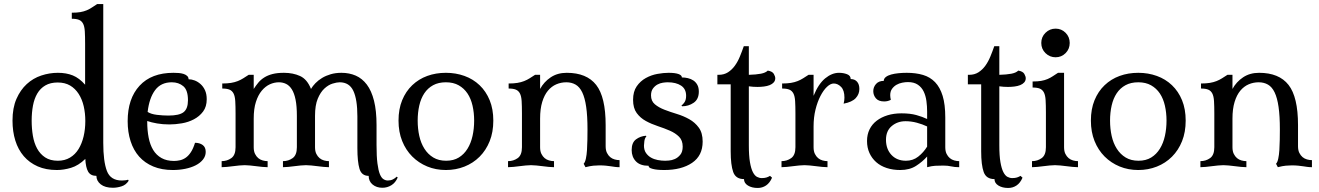

<svg xmlns="http://www.w3.org/2000/svg" viewBox="-20 -829 6540 952"><path d="M492 -121Q492 -29 510 18.5Q528 66 584 66Q591 66 600.5 65Q610 64 615 62L618 67Q605 88 582.5 95Q560 102 540 102Q501 102 479.5 85Q458 68 458 43Q429 43 417 22Q405 1 403 -41Q369 -8 332.5 3Q296 14 262 14Q208 14 167 -4Q126 -22 98 -54.5Q70 -87 56 -132Q42 -177 42 -231Q42 -294 61.5 -338.5Q81 -383 112.5 -412Q144 -441 184.5 -454.5Q225 -468 267 -468Q309 -468 341 -455Q373 -442 402 -409V-612Q402 -649 400.5 -673.5Q399 -698 392 -711.5Q385 -725 372 -730.5Q359 -736 336 -736V-766Q361 -766 378.5 -769Q396 -772 410 -778Q424 -784 436 -792Q448 -800 462 -809H492ZM267 -32Q301 -32 327 -47.5Q353 -63 369.5 -90Q386 -117 394.5 -152.5Q403 -188 403 -229Q403 -268 395 -302.5Q387 -337 370 -363.5Q353 -390 327.5 -405Q302 -420 266 -420Q230 -420 205 -405.5Q180 -391 165 -365.5Q150 -340 143.5 -305.5Q137 -271 137 -231Q137 -192 143 -156Q149 -120 164 -92.5Q179 -65 204 -48.5Q229 -32 267 -32Z M843 -31Q858 -31 873 -34.5Q888 -38 901.5 -47.5Q915 -57 926.5 -74.5Q938 -92 947 -121Q970 -121 985 -110Q1000 -99 1000 -76Q1000 -55 986.5 -38Q973 -21 950.5 -9.5Q928 2 898.5 8Q869 14 837 14Q782 14 740 -3.5Q698 -21 670 -52.5Q642 -84 627.5 -129Q613 -174 613 -228Q613 -340 672 -404Q731 -468 840 -468Q853 -468 866 -467Q879 -466 890 -462.5Q901 -459 908 -452.5Q915 -446 915 -436Q930 -436 945.5 -430Q961 -424 974.5 -412Q988 -400 996.5 -381.5Q1005 -363 1005 -337Q1005 -300 987 -276Q969 -252 941.5 -237.5Q914 -223 881.5 -217.5Q849 -212 820 -212Q787 -212 758.5 -217Q730 -222 710 -229V-225Q710 -183 717 -147Q724 -111 739.5 -85.5Q755 -60 780.5 -45.5Q806 -31 843 -31ZM832 -421Q778 -421 749 -382Q720 -343 712 -274Q729 -263 758.5 -259.5Q788 -256 815 -256Q869 -256 890.5 -273Q912 -290 912 -332Q912 -382 889 -401.5Q866 -421 832 -421Z M1542 -99Q1542 -79 1548.5 -66Q1555 -53 1564.5 -45Q1574 -37 1586.5 -33.5Q1599 -30 1611 -30V0Q1599 0 1584.5 -1.5Q1570 -3 1554 -5Q1538 -7 1523.5 -8.5Q1509 -10 1497 -10Q1485 -10 1470.5 -8.5Q1456 -7 1440 -5Q1424 -3 1409.5 -1.5Q1395 0 1383 0V-30Q1410 -30 1431 -45Q1452 -60 1452 -99V-254Q1452 -303 1445.5 -335Q1439 -367 1427 -386Q1415 -405 1398.5 -413Q1382 -421 1363 -421Q1340 -421 1318 -411Q1296 -401 1278 -379.5Q1260 -358 1249 -324Q1238 -290 1238 -241V-99Q1238 -79 1244.5 -66Q1251 -53 1260.5 -45Q1270 -37 1282.5 -33.5Q1295 -30 1307 -30V0Q1295 0 1280.5 -1.5Q1266 -3 1250 -5Q1234 -7 1219.5 -8.5Q1205 -10 1193 -10Q1181 -10 1166.5 -8.5Q1152 -7 1136 -5Q1120 -3 1105.5 -1.5Q1091 0 1079 0V-30Q1106 -30 1127 -45Q1148 -60 1148 -99V-266Q1148 -303 1146.5 -327.5Q1145 -352 1138 -365.5Q1131 -379 1118 -384.5Q1105 -390 1082 -390V-415Q1107 -415 1125.5 -418Q1144 -421 1159 -427Q1174 -433 1186.5 -441Q1199 -449 1213 -458H1238V-388Q1249 -405 1261 -419.5Q1273 -434 1290.5 -445Q1308 -456 1331.5 -462Q1355 -468 1388 -468Q1433 -468 1468 -452Q1503 -436 1522 -388Q1530 -402 1544 -416.5Q1558 -431 1577 -442.5Q1596 -454 1620 -461Q1644 -468 1673 -468Q1712 -468 1744 -454Q1776 -440 1799 -409.5Q1822 -379 1834.5 -329.5Q1847 -280 1847 -209V-110Q1847 -53 1851.5 -18.5Q1856 16 1863.5 34.5Q1871 53 1881.5 59.5Q1892 66 1903 66Q1917 66 1928 60.5Q1939 55 1947 47L1952 51Q1941 77 1920.5 89.5Q1900 102 1876 102Q1847 102 1827.5 86Q1808 70 1808 43Q1773 43 1762.5 8Q1752 -27 1752 -95V-252Q1752 -336 1732 -378.5Q1712 -421 1664 -421Q1650 -421 1629 -414.5Q1608 -408 1588.5 -390Q1569 -372 1555.5 -339.5Q1542 -307 1542 -255Z M2191 14Q2141 14 2098.5 -3.5Q2056 -21 2024 -53Q1992 -85 1974 -130Q1956 -175 1956 -231Q1956 -288 1974 -332Q1992 -376 2024 -406.5Q2056 -437 2098.5 -452.5Q2141 -468 2191 -468Q2240 -468 2283 -452.5Q2326 -437 2358 -406.5Q2390 -376 2408 -332Q2426 -288 2426 -231Q2426 -174 2408 -129Q2390 -84 2358 -52Q2326 -20 2283 -3Q2240 14 2191 14ZM2192 -32Q2229 -32 2255 -48Q2281 -64 2298 -91.5Q2315 -119 2323 -155Q2331 -191 2331 -231Q2331 -270 2323 -305Q2315 -340 2298 -365.5Q2281 -391 2254.5 -406Q2228 -421 2191 -421Q2154 -421 2127.5 -406.5Q2101 -392 2084 -366.5Q2067 -341 2059 -306Q2051 -271 2051 -231Q2051 -191 2059 -155Q2067 -119 2084.5 -91.5Q2102 -64 2128.5 -48Q2155 -32 2192 -32Z M2893 -187Q2893 -254 2886.5 -299Q2880 -344 2867 -371Q2854 -398 2834 -409.5Q2814 -421 2788 -421Q2762 -421 2738.5 -411Q2715 -401 2697 -379.5Q2679 -358 2668.5 -323.5Q2658 -289 2658 -241V-99Q2658 -79 2664.5 -66Q2671 -53 2680.5 -45Q2690 -37 2702.5 -33.5Q2715 -30 2727 -30V0Q2715 0 2700.5 -1.5Q2686 -3 2670 -5Q2654 -7 2639.5 -8.5Q2625 -10 2613 -10Q2601 -10 2586.5 -8.5Q2572 -7 2556 -5Q2540 -3 2525.5 -1.5Q2511 0 2499 0V-30Q2526 -30 2547 -45Q2568 -60 2568 -99V-266Q2568 -303 2566.5 -327.5Q2565 -352 2558 -365.5Q2551 -379 2538 -384.5Q2525 -390 2502 -390V-415Q2527 -415 2545.5 -418Q2564 -421 2579 -427Q2594 -433 2606.5 -441Q2619 -449 2633 -458H2658V-388Q2677 -423 2710.5 -445.5Q2744 -468 2790 -468Q2889 -468 2936 -408Q2983 -348 2983 -209V-104Q2983 -84 2989.5 -71Q2996 -58 3005.5 -50Q3015 -42 3027.5 -38.5Q3040 -35 3052 -35V0Q3039 0 3029 -1.5Q3019 -3 3008.5 -4.5Q2998 -6 2984.5 -7.5Q2971 -9 2952 -9Q2939 -9 2922.5 -7.5Q2906 -6 2883 0L2874 -17Q2881 -24 2885 -42.5Q2889 -61 2890.5 -85Q2892 -109 2892.5 -136Q2893 -163 2893 -187Z M3445 -375Q3445 -337 3419.5 -319.5Q3394 -302 3362 -302L3359 -307Q3366 -310 3374 -322Q3382 -334 3382 -354Q3382 -388 3357 -404.5Q3332 -421 3291 -421Q3281 -421 3267 -419Q3253 -417 3240 -410Q3227 -403 3217.5 -390Q3208 -377 3208 -356Q3208 -328 3227 -312Q3246 -296 3274.5 -285Q3303 -274 3336 -264Q3369 -254 3397.5 -238Q3426 -222 3445 -196Q3464 -170 3464 -127Q3464 -57 3411.5 -21.5Q3359 14 3273 14Q3267 14 3254 13.5Q3241 13 3228.5 11Q3216 9 3206 5Q3196 1 3196 -7Q3154 -7 3133 -29Q3112 -51 3112 -85Q3112 -122 3133.5 -138Q3155 -154 3183 -156L3185 -153Q3177 -144 3175 -129.5Q3173 -115 3173 -107Q3173 -85 3183 -70.5Q3193 -56 3208 -47.5Q3223 -39 3241.5 -35.5Q3260 -32 3278 -32Q3282 -32 3296.5 -33Q3311 -34 3326 -40.5Q3341 -47 3353 -61.5Q3365 -76 3365 -102Q3365 -133 3347 -151Q3329 -169 3301.5 -181Q3274 -193 3242 -203.5Q3210 -214 3182.5 -229Q3155 -244 3137 -268.5Q3119 -293 3119 -334Q3119 -375 3137 -401Q3155 -427 3182 -442Q3209 -457 3239.5 -462.5Q3270 -468 3295 -468Q3327 -468 3344 -462Q3361 -456 3361 -445Q3376 -445 3391 -441.5Q3406 -438 3418 -430Q3430 -422 3437.5 -408.5Q3445 -395 3445 -375Z M3693 -109Q3693 -57 3698.5 -25Q3704 7 3713 24.5Q3722 42 3733.5 48Q3745 54 3757 54Q3771 54 3780.5 51Q3790 48 3798 43L3808 52Q3797 78 3778.5 90.5Q3760 103 3737 103Q3708 103 3688.5 91Q3669 79 3669 59Q3628 59 3615.5 24Q3603 -11 3603 -79V-411H3537V-458H3543Q3570 -458 3589.5 -470.5Q3609 -483 3623.5 -503Q3638 -523 3648.5 -548.5Q3659 -574 3668 -600H3693V-458Q3729 -459 3752.5 -463.5Q3776 -468 3787 -479Q3810 -475 3817 -462.5Q3824 -450 3824 -441Q3824 -429 3816.5 -420.5Q3809 -412 3796.5 -407Q3784 -402 3768 -400Q3752 -398 3736 -398Q3714 -398 3693 -401Z M4014 -99Q4014 -79 4020.5 -66Q4027 -53 4036.5 -45Q4046 -37 4058.5 -33.5Q4071 -30 4083 -30V0Q4071 0 4056.5 -1.5Q4042 -3 4026 -5Q4010 -7 3995.5 -8.5Q3981 -10 3969 -10Q3957 -10 3942.5 -8.5Q3928 -7 3912 -5Q3896 -3 3881.5 -1.5Q3867 0 3855 0V-30Q3882 -30 3903 -45Q3924 -60 3924 -99V-266Q3924 -303 3922.5 -327.5Q3921 -352 3914 -365.5Q3907 -379 3894 -384.5Q3881 -390 3858 -390V-415Q3883 -415 3901.5 -418Q3920 -421 3935 -427Q3950 -433 3962.5 -441Q3975 -449 3989 -458H4014V-354Q4038 -413 4071.5 -440.5Q4105 -468 4140 -468Q4162 -468 4180 -461Q4198 -454 4198 -437Q4218 -437 4229.5 -424Q4241 -411 4241 -388Q4241 -362 4223 -342.5Q4205 -323 4163 -315Q4167 -330 4167 -345Q4167 -381 4150.5 -398Q4134 -415 4114 -415Q4098 -415 4080.5 -398.5Q4063 -382 4048 -353Q4033 -324 4023.5 -285.5Q4014 -247 4014 -202Z M4667 -99Q4667 -79 4673.5 -66Q4680 -53 4689.5 -45Q4699 -37 4711.5 -33.5Q4724 -30 4736 -30V0Q4713 0 4696.5 -4Q4680 -8 4657 -8Q4634 -8 4617 -7Q4600 -6 4577 0V-53Q4554 -27 4522 -6.5Q4490 14 4444 14Q4407 14 4376.5 4Q4346 -6 4324.5 -25Q4303 -44 4291 -70.5Q4279 -97 4279 -130Q4279 -162 4291.5 -187.5Q4304 -213 4327 -230.5Q4350 -248 4381 -257.5Q4412 -267 4450 -267Q4493 -267 4523.5 -258.5Q4554 -250 4577 -239V-276Q4577 -302 4573.5 -328Q4570 -354 4560 -375Q4550 -396 4531 -409Q4512 -422 4482 -422Q4469 -422 4453.5 -419Q4438 -416 4425 -408.5Q4412 -401 4403 -388.5Q4394 -376 4394 -357Q4394 -347 4397 -334Q4382 -326 4364 -326Q4336 -326 4323 -341.5Q4310 -357 4310 -377Q4310 -397 4323.5 -412.5Q4337 -428 4362 -428Q4362 -439 4372 -447Q4382 -455 4398.5 -459.5Q4415 -464 4435 -466Q4455 -468 4476 -468Q4521 -468 4556.5 -457.5Q4592 -447 4616.5 -421.5Q4641 -396 4654 -353.5Q4667 -311 4667 -246ZM4472 -32Q4507 -32 4533 -52.5Q4559 -73 4577 -102V-202Q4554 -213 4526 -220.5Q4498 -228 4470 -228Q4430 -228 4401.5 -204Q4373 -180 4373 -136Q4373 -90 4400 -61Q4427 -32 4472 -32Z M4935 -109Q4935 -57 4940.5 -25Q4946 7 4955 24.5Q4964 42 4975.5 48Q4987 54 4999 54Q5013 54 5022.5 51Q5032 48 5040 43L5050 52Q5039 78 5020.5 90.5Q5002 103 4979 103Q4950 103 4930.5 91Q4911 79 4911 59Q4870 59 4857.5 24Q4845 -11 4845 -79V-411H4779V-458H4785Q4812 -458 4831.5 -470.5Q4851 -483 4865.5 -503Q4880 -523 4890.5 -548.5Q4901 -574 4910 -600H4935V-458Q4971 -459 4994.5 -463.5Q5018 -468 5029 -479Q5052 -475 5059 -462.5Q5066 -450 5066 -441Q5066 -429 5058.5 -420.5Q5051 -412 5038.5 -407Q5026 -402 5010 -400Q4994 -398 4978 -398Q4956 -398 4935 -401Z M5143 -616Q5143 -646 5164 -666.5Q5185 -687 5214 -687Q5243 -687 5263.5 -666.5Q5284 -646 5284 -616Q5284 -586 5263.5 -565.5Q5243 -545 5214 -545Q5185 -545 5164 -565.5Q5143 -586 5143 -616ZM5256 -99Q5256 -79 5262.5 -66Q5269 -53 5278.5 -45Q5288 -37 5300.5 -33.5Q5313 -30 5325 -30V0Q5313 0 5298.5 -1.5Q5284 -3 5268 -5Q5252 -7 5237.5 -8.5Q5223 -10 5211 -10Q5199 -10 5184.5 -8.5Q5170 -7 5154 -5Q5138 -3 5123.5 -1.5Q5109 0 5097 0V-30Q5124 -30 5145 -45Q5166 -60 5166 -99V-271Q5166 -308 5164.5 -332.5Q5163 -357 5156 -370.5Q5149 -384 5136 -389.5Q5123 -395 5100 -395V-425Q5125 -425 5142.5 -428Q5160 -431 5174 -437Q5188 -443 5200 -451Q5212 -459 5226 -468H5256Z M5624 14Q5574 14 5531.5 -3.5Q5489 -21 5457 -53Q5425 -85 5407 -130Q5389 -175 5389 -231Q5389 -288 5407 -332Q5425 -376 5457 -406.5Q5489 -437 5531.5 -452.5Q5574 -468 5624 -468Q5673 -468 5716 -452.5Q5759 -437 5791 -406.5Q5823 -376 5841 -332Q5859 -288 5859 -231Q5859 -174 5841 -129Q5823 -84 5791 -52Q5759 -20 5716 -3Q5673 14 5624 14ZM5625 -32Q5662 -32 5688 -48Q5714 -64 5731 -91.5Q5748 -119 5756 -155Q5764 -191 5764 -231Q5764 -270 5756 -305Q5748 -340 5731 -365.5Q5714 -391 5687.5 -406Q5661 -421 5624 -421Q5587 -421 5560.5 -406.5Q5534 -392 5517 -366.5Q5500 -341 5492 -306Q5484 -271 5484 -231Q5484 -191 5492 -155Q5500 -119 5517.5 -91.5Q5535 -64 5561.5 -48Q5588 -32 5625 -32Z M6326 -187Q6326 -254 6319.5 -299Q6313 -344 6300 -371Q6287 -398 6267 -409.5Q6247 -421 6221 -421Q6195 -421 6171.5 -411Q6148 -401 6130 -379.5Q6112 -358 6101.5 -323.5Q6091 -289 6091 -241V-99Q6091 -79 6097.5 -66Q6104 -53 6113.5 -45Q6123 -37 6135.5 -33.5Q6148 -30 6160 -30V0Q6148 0 6133.5 -1.5Q6119 -3 6103 -5Q6087 -7 6072.5 -8.5Q6058 -10 6046 -10Q6034 -10 6019.5 -8.5Q6005 -7 5989 -5Q5973 -3 5958.5 -1.5Q5944 0 5932 0V-30Q5959 -30 5980 -45Q6001 -60 6001 -99V-266Q6001 -303 5999.5 -327.5Q5998 -352 5991 -365.5Q5984 -379 5971 -384.5Q5958 -390 5935 -390V-415Q5960 -415 5978.5 -418Q5997 -421 6012 -427Q6027 -433 6039.5 -441Q6052 -449 6066 -458H6091V-388Q6110 -423 6143.5 -445.5Q6177 -468 6223 -468Q6322 -468 6369 -408Q6416 -348 6416 -209V-104Q6416 -84 6422.5 -71Q6429 -58 6438.5 -50Q6448 -42 6460.5 -38.5Q6473 -35 6485 -35V0Q6472 0 6462 -1.5Q6452 -3 6441.5 -4.5Q6431 -6 6417.5 -7.5Q6404 -9 6385 -9Q6372 -9 6355.5 -7.5Q6339 -6 6316 0L6307 -17Q6314 -24 6318 -42.5Q6322 -61 6323.5 -85Q6325 -109 6325.5 -136Q6326 -163 6326 -187Z"/></svg>

Font: Milonga
Style: Regular
Weight: 400
Designer: Pablo Impallari, Brenda Gallo, Rodrigo Fuenzalida
Foundry: Pablo Impallari, Brenda Gallo, Rodrigo Fuenzalida
Version: Version 1.000; ttfautohint (v0.93) -l 8 -r 50 -G 200 -x 14 -